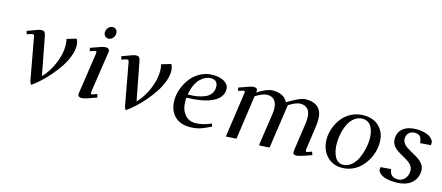

<svg xmlns="http://www.w3.org/2000/svg" viewBox="-46 -1085 3600 1563"><g transform="rotate(15 1754.0 -303.5)"><path d="M87.9 -405.8Q147.5 -428.7 170.4 -436.3Q193.4 -443.8 204.1 -443.8Q222.7 -443.8 229.2 -436.3Q235.8 -428.7 240.2 -410.2L303.2 -82Q356.4 -137.7 390.6 -217.5Q424.8 -297.4 424.8 -369.1Q424.8 -402.8 418 -426.8L498 -450.2L507.8 -426.8Q512.2 -405.3 512.2 -391.1Q512.2 -350.6 494.1 -303Q476.1 -255.4 447 -211.4Q418 -167.5 381.3 -124.8Q344.7 -82 307.6 -48.1Q270.5 -14.2 235.8 9.8L224.1 -12.2L158.2 -372.1Q156.2 -385.3 152.8 -389.2Q149.4 -393.1 143.1 -393.1Q130.9 -393.1 95.2 -378.9Z M620.6 -405.8Q684.6 -429.2 707.3 -436.5Q730 -443.8 743.7 -443.8Q776.9 -443.8 776.9 -418Q776.9 -413.6 774.9 -401.9L724.6 -64.9Q721.7 -43.9 731.9 -43.9Q741.2 -43.9 775.9 -58.1L784.7 -30.8Q724.1 -8.3 699.2 -0.7Q674.3 6.8 660.6 6.8Q628.9 6.8 628.9 -18.1Q628.9 -21.5 630.9 -35.2L680.7 -372.1Q683.6 -393.1 673.8 -393.1Q662.6 -393.1 627 -378.9ZM705.6 -558.1Q705.6 -581.5 720.9 -599.4Q736.3 -617.2 758.8 -617.2Q774.9 -617.2 786.4 -606.2Q797.9 -595.2 797.9 -576.2Q797.9 -551.3 782.7 -534.2Q767.6 -517.1 743.7 -517.1Q727.5 -517.1 716.6 -529.8Q705.6 -542.5 705.6 -558.1Z M885.3 -405.8Q944.8 -428.7 967.8 -436.3Q990.7 -443.8 1001.5 -443.8Q1020 -443.8 1026.6 -436.3Q1033.2 -428.7 1037.6 -410.2L1100.6 -82Q1153.8 -137.7 1188 -217.5Q1222.2 -297.4 1222.2 -369.1Q1222.2 -402.8 1215.3 -426.8L1295.4 -450.2L1305.2 -426.8Q1309.6 -405.3 1309.6 -391.1Q1309.6 -350.6 1291.5 -303Q1273.4 -255.4 1244.4 -211.4Q1215.3 -167.5 1178.7 -124.8Q1142.1 -82 1105 -48.1Q1067.9 -14.2 1033.2 9.8L1021.5 -12.2L955.6 -372.1Q953.6 -385.3 950.2 -389.2Q946.8 -393.1 940.4 -393.1Q928.2 -393.1 892.6 -378.9Z M1395 -172.9Q1395 -222.2 1413.6 -271.7Q1432.1 -321.3 1463.9 -361.6Q1495.6 -401.9 1543.2 -427Q1590.8 -452.1 1644 -452.1Q1708 -452.1 1745.1 -428.5Q1782.2 -404.8 1782.2 -367.2Q1782.2 -328.1 1757.1 -298.3Q1731.9 -268.6 1688.7 -251.5Q1645.5 -234.4 1594.2 -226.1Q1543 -217.8 1484.9 -217.8Q1482.9 -205.6 1482.9 -191.9Q1482.9 -120.1 1516.8 -78.1Q1550.8 -36.1 1605 -36.1Q1670.4 -36.1 1740.2 -67.9L1748 -43.9Q1691.9 -15.6 1655.5 -4.4Q1619.1 6.8 1571.3 6.8Q1488.3 6.8 1441.7 -41.7Q1395 -90.3 1395 -172.9ZM1488.3 -245.1Q1533.7 -245.1 1570.3 -251.7Q1606.9 -258.3 1635.7 -271.7Q1664.6 -285.2 1680.4 -308.6Q1696.3 -332 1696.3 -363.8Q1696.3 -393.1 1680.7 -407.5Q1665 -421.9 1639.2 -421.9Q1616.7 -421.9 1594.7 -412.4Q1572.8 -402.8 1551.3 -383.1Q1529.8 -363.3 1512.9 -327.6Q1496.1 -292 1488.3 -245.1Z M1870.6 -405.8Q1934.6 -429.2 1957.3 -436.5Q1980 -443.8 1993.7 -443.8Q2023.9 -443.8 2023.9 -420.9Q2023.9 -416 2022.9 -411.1L2021.5 -404.8Q2102.5 -456.1 2149.9 -456.1Q2245.1 -456.1 2275.9 -391.1Q2338.4 -427.7 2371.8 -441.9Q2405.3 -456.1 2430.7 -456.1Q2498 -456.1 2533 -422.4Q2567.9 -388.7 2567.9 -323.2Q2567.9 -298.8 2564.9 -274.9L2535.6 -64.9Q2532.7 -43.9 2542.5 -43.9Q2552.2 -43.9 2586.9 -58.1L2595.7 -30.8Q2493.7 6.8 2470.7 6.8Q2440.9 6.8 2440.9 -14.2Q2440.9 -19.5 2442.9 -35.2L2476.6 -270Q2479.5 -291.5 2479.5 -308.1Q2479.5 -410.2 2394.5 -410.2Q2359.9 -410.2 2297.9 -372.1L2243.7 0L2156.7 4.9L2158.7 -19L2195.8 -270Q2198.7 -291.5 2198.7 -308.1Q2198.7 -410.2 2114.7 -410.2Q2079.6 -410.2 2017.6 -372.1L1964.8 0L1877.9 4.9L1879.9 -19L1930.7 -372.1Q1933.6 -393.1 1923.8 -393.1Q1912.6 -393.1 1877 -378.9Z M2674.3 -187Q2674.3 -233.4 2690.9 -280Q2707.5 -326.7 2737.3 -365.2Q2767.1 -403.8 2814.2 -428Q2861.3 -452.1 2917.5 -452.1Q3002 -452.1 3050.8 -402.3Q3099.6 -352.5 3099.6 -270Q3099.6 -233.4 3089.1 -194.8Q3078.6 -156.2 3057.6 -120.1Q3036.6 -84 3007.8 -55.7Q2979 -27.3 2938.7 -10.3Q2898.4 6.8 2853.5 6.8Q2772.9 6.8 2723.6 -48.3Q2674.3 -103.5 2674.3 -187ZM2763.2 -176.8Q2763.2 -109.4 2786.6 -64.7Q2810.1 -20 2856.4 -20Q2893.6 -20 2924.6 -45.2Q2955.6 -70.3 2974.1 -109.6Q2992.7 -148.9 3002.9 -193.1Q3013.2 -237.3 3013.2 -278.8Q3013.2 -344.2 2988.3 -383.5Q2963.4 -422.9 2914.6 -422.9Q2877.9 -422.9 2848.1 -400.1Q2818.4 -377.4 2800.3 -340.8Q2782.2 -304.2 2772.7 -261.7Q2763.2 -219.2 2763.2 -176.8Z M3155.3 -53.2 3157.2 -80.1 3245.1 -86.9Q3247.6 -55.7 3265.4 -37.8Q3283.2 -20 3318.4 -20Q3354 -20 3377.2 -47.4Q3400.4 -74.7 3400.4 -113.8Q3400.4 -134.3 3389.9 -151.6Q3379.4 -168.9 3362.5 -181.2Q3345.7 -193.4 3325.2 -204.8Q3304.7 -216.3 3284.2 -228.5Q3263.7 -240.7 3246.8 -254.4Q3230 -268.1 3219.5 -288.1Q3209 -308.1 3209 -332Q3209 -389.2 3250 -421.6Q3291 -454.1 3362.3 -454.1Q3412.1 -454.1 3453.6 -437.7Q3495.1 -421.4 3508.3 -386.2L3507.3 -358.9L3418 -352.1Q3415.5 -386.7 3401.6 -404.8Q3387.7 -422.9 3354 -422.9Q3325.2 -422.9 3306.2 -404.3Q3287.1 -385.7 3287.1 -354Q3287.1 -335 3298.1 -318.6Q3309.1 -302.2 3326.7 -290.3Q3344.2 -278.3 3365.5 -266.6Q3386.7 -254.9 3408 -242.4Q3429.2 -230 3446.8 -215.8Q3464.4 -201.7 3475.3 -181.9Q3486.3 -162.1 3486.3 -138.2Q3486.3 -73.7 3440.2 -33Q3394 7.8 3308.1 7.8Q3181.6 7.8 3155.3 -53.2Z"/></g></svg>

Font: Dehuti
Style: Bold-Italic
Weight: 700
Version: Version 1.2